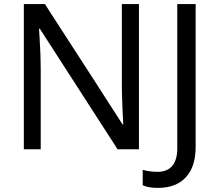

<svg xmlns="http://www.w3.org/2000/svg" viewBox="-20 -734 1073 944"><path d="M663.1 0H558.1L175.8 -592.8H171.9L174.3 -553.2Q180.2 -464.4 180.2 -398.9V0H97.2V-713.9H201.2L223.1 -679.2L457.5 -316.9L582 -123H585.9Q585 -134.8 582 -206.8Q579.1 -278.8 579.1 -311V-713.9H663.1ZM755.9 189.9Q710 189.9 681.6 176.8V101.1Q716.3 110.8 753.9 110.8Q802.7 110.8 827.1 81.3Q851.6 51.8 851.6 -3.9V-713.9H941.9V-11.2Q941.9 85.4 893.8 137.7Q845.7 189.9 755.9 189.9Z"/></svg>

Font: NotoSans
Style: Regular
Weight: 400
Designer: Monotype Design team
Foundry: Monotype Imaging Inc.
Version: Version 1.04; ttfautohint (v1.4.1)